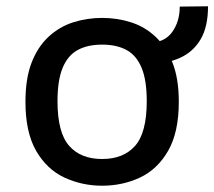

<svg xmlns="http://www.w3.org/2000/svg" viewBox="-20 -579 682 611"><path d="M305 12Q241 12 185 -14Q129 -40 95 -99Q61 -158 61 -255Q61 -329 80.5 -379.5Q100 -430 134.5 -462Q169 -494 213 -508Q257 -522 305 -522Q353 -522 397 -508Q441 -494 475 -462Q509 -430 529 -379.5Q549 -329 549 -255Q549 -158 515 -99Q481 -40 425.5 -14Q370 12 305 12ZM305 -73Q373 -73 410 -115Q447 -157 447 -257Q447 -324 430.5 -363.5Q414 -403 382.5 -420Q351 -437 305 -437Q259 -437 227.5 -420Q196 -403 179.5 -363.5Q163 -324 163 -257Q163 -157 200 -115Q237 -73 305 -73ZM436 -443H454Q503 -443 527.5 -476.5Q552 -510 552 -558L642 -559Q642 -494 618.5 -454Q595 -414 553 -395Q511 -376 457 -376H436Z"/></svg>

Font: AR One Sans Medium
Style: Regular
Weight: 500
Designer: Niteesh Yadav
Foundry: Niteesh Yadav
Version: Version 1.001;gftools[0.9.33]